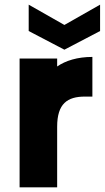

<svg xmlns="http://www.w3.org/2000/svg" viewBox="-20 -803 449 823"><path d="M64 -552V0H225V-260C225 -359 269 -389 344 -389H376V-559C312 -559 261 -543 225 -518V-552ZM103 -670 256 -590 409 -670V-783L256 -696L103 -783Z"/></svg>

Font: Malmofest
Style: Bold
Weight: 700
Designer: Jonny Pinhorn (Poppins), Kolossal
Version: Version 1.004;Glyphs 3.1.2 (3151)